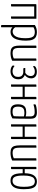

<svg xmlns="http://www.w3.org/2000/svg" viewBox="1498 -2048 747 3783"><g transform="rotate(90 1871.5 -156.5)"><path d="M62 0V-486Q62 -493 63.5 -496Q65 -499 74.5 -499.5Q84 -500 107 -500H349V-12Q349 -6 347 -3.5Q345 -1 336 -0.5Q327 0 304 0V-457H107V-12Q107 -6 105 -3.5Q103 -1 93.5 -0.5Q84 0 62 0Z M493 197Q483 197 477.5 192.5Q472 188 472 178V-469Q504 -490 539.5 -500Q575 -510 616 -510Q667 -510 704.5 -491Q742 -472 761.5 -425.5Q781 -379 781 -297Q781 -216 769.5 -161Q758 -106 739.5 -72Q721 -38 698 -20.5Q675 -3 652.5 3.5Q630 10 611 10Q578 10 553 -2.5Q528 -15 517 -29V193Q511 195 505 196Q499 197 493 197ZM601 -32Q617 -32 639.5 -40Q662 -48 683.5 -73Q705 -98 719 -148.5Q733 -199 733 -286Q733 -359 719.5 -398.5Q706 -438 679.5 -453.5Q653 -469 613 -469Q559 -469 517 -442V-83Q532 -57 555 -44.5Q578 -32 601 -32Z M1026 10Q967 10 935.5 -8.5Q904 -27 891 -67Q878 -107 878 -174V-488Q878 -494 880 -496.5Q882 -499 891.5 -499.5Q901 -500 924 -500V-167Q924 -115 933 -85.5Q942 -56 965 -43.5Q988 -31 1031 -31Q1049 -31 1078.5 -36.5Q1108 -42 1132 -56V-488Q1132 -494 1135 -496.5Q1138 -499 1147.5 -499.5Q1157 -500 1177 -500V-24Q1144 -6 1103 2Q1062 10 1026 10Z M1385 10Q1356 10 1330 2.5Q1304 -5 1287 -17Q1270 -29 1270 -41Q1270 -46 1272.5 -54Q1275 -62 1280 -70Q1303 -49 1331.5 -39.5Q1360 -30 1385 -30Q1408 -30 1433 -38.5Q1458 -47 1476.5 -71Q1495 -95 1495 -140Q1495 -194 1466.5 -218Q1438 -242 1395 -242H1336Q1320 -242 1320 -260V-281H1417Q1452 -306 1465 -332Q1478 -358 1478 -386Q1478 -427 1455 -448Q1432 -469 1390 -469Q1354 -469 1329 -457Q1304 -445 1289 -432Q1285 -440 1283 -446.5Q1281 -453 1281 -458Q1281 -468 1294.5 -480Q1308 -492 1334 -500.5Q1360 -509 1395 -509Q1458 -509 1491 -479Q1524 -449 1524 -398Q1524 -360 1506.5 -326.5Q1489 -293 1458 -272Q1496 -257 1519 -227Q1542 -197 1542 -142Q1542 -99 1528 -70Q1514 -41 1491 -23.5Q1468 -6 1440.5 2Q1413 10 1385 10Z M1644 0V-488Q1644 -494 1645.5 -496.5Q1647 -499 1656.5 -499.5Q1666 -500 1689 -500V-270H1889V-488Q1889 -494 1891 -496.5Q1893 -499 1902.5 -499.5Q1912 -500 1934 -500V-12Q1934 -6 1932.5 -3.5Q1931 -1 1921.5 -0.5Q1912 0 1889 0V-229H1689V-12Q1689 -6 1687.5 -3.5Q1686 -1 1676.5 -0.5Q1667 0 1644 0Z M2179 10Q2152 11 2126.5 6.5Q2101 2 2080.5 -12.5Q2060 -27 2047.5 -56.5Q2035 -86 2035 -138Q2035 -191 2048 -223Q2061 -255 2083 -272Q2105 -289 2133 -294.5Q2161 -300 2190 -300Q2212 -300 2234.5 -297.5Q2257 -295 2274 -289Q2274 -289 2274 -306Q2274 -323 2274 -344.5Q2274 -366 2274 -380Q2274 -416 2263 -434.5Q2252 -453 2233 -459.5Q2214 -466 2189 -466Q2139 -466 2099.5 -458Q2060 -450 2041 -441Q2038 -448 2036.5 -454.5Q2035 -461 2035 -467Q2035 -473 2036.5 -478Q2038 -483 2042 -485Q2057 -494 2101 -502Q2145 -510 2199 -510Q2258 -510 2288.5 -483.5Q2319 -457 2319 -389V-327Q2319 -270 2318.5 -216Q2318 -162 2317 -114Q2316 -66 2313 -27Q2298 -18 2265.5 -4Q2233 10 2179 10ZM2187 -30Q2214 -30 2237.5 -38.5Q2261 -47 2269 -55Q2271 -78 2272 -111.5Q2273 -145 2273.5 -182.5Q2274 -220 2274 -254Q2259 -259 2238.5 -261.5Q2218 -264 2202 -264Q2179 -264 2157.5 -260Q2136 -256 2119 -243.5Q2102 -231 2091.5 -206Q2081 -181 2081 -139Q2081 -101 2089.5 -79Q2098 -57 2113 -46.5Q2128 -36 2147 -33Q2166 -30 2187 -30Z M2430 0V-488Q2430 -494 2431.5 -496.5Q2433 -499 2442.5 -499.5Q2452 -500 2475 -500V-270H2675V-488Q2675 -494 2677 -496.5Q2679 -499 2688.5 -499.5Q2698 -500 2720 -500V-12Q2720 -6 2718.5 -3.5Q2717 -1 2707.5 -0.5Q2698 0 2675 0V-229H2475V-12Q2475 -6 2473.5 -3.5Q2472 -1 2462.5 -0.5Q2453 0 2430 0Z M2992 10Q2933 10 2901.5 -8.5Q2870 -27 2857 -67Q2844 -107 2844 -174V-488Q2844 -494 2846 -496.5Q2848 -499 2857.5 -499.5Q2867 -500 2890 -500V-167Q2890 -115 2899 -85.5Q2908 -56 2931 -43.5Q2954 -31 2997 -31Q3015 -31 3044.5 -36.5Q3074 -42 3098 -56V-488Q3098 -494 3101 -496.5Q3104 -499 3113.5 -499.5Q3123 -500 3143 -500V-24Q3110 -6 3069 2Q3028 10 2992 10Z M3543 10Q3509 10 3482 1.5Q3455 -7 3435.5 -31.5Q3416 -56 3405 -103.5Q3394 -151 3393 -230H3312V-12Q3312 -6 3310.5 -3.5Q3309 -1 3300 -0.5Q3291 0 3268 0V-488Q3268 -494 3269.5 -496.5Q3271 -499 3280.5 -499.5Q3290 -500 3312 -500V-270H3393Q3396 -398 3439 -454Q3482 -510 3554 -510Q3605 -510 3639.5 -487.5Q3674 -465 3691 -408.5Q3708 -352 3708 -250Q3708 -116 3665.5 -53Q3623 10 3543 10ZM3544 -30Q3580 -30 3606.5 -52.5Q3633 -75 3647 -124Q3661 -173 3661 -252Q3661 -341 3648 -388Q3635 -435 3611 -452.5Q3587 -470 3552 -470Q3518 -470 3492.5 -449.5Q3467 -429 3453 -379.5Q3439 -330 3439 -244Q3439 -178 3446 -136Q3453 -94 3466.5 -70.5Q3480 -47 3499.5 -38.5Q3519 -30 3544 -30Z"/></g></svg>

Font: Yanone Kaffeesatz Light
Style: Regular
Weight: 300
Designer: Yanone (Cyrillic: Daniel Pouzeot, Huerta Tipografica, and Cyreal)
Foundry: Yanone
Version: Version 2.003